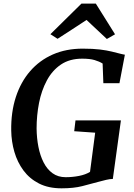

<svg xmlns="http://www.w3.org/2000/svg" viewBox="-20 -1016 726 1044"><path d="M314.5 8Q243.5 8 192 -18.2Q140.5 -44.5 107.5 -89.2Q74.5 -134 58.2 -190Q42 -246 41 -306Q39.5 -406.5 66.2 -488.5Q93 -570.5 144 -629.2Q195 -688 267.2 -719.8Q339.5 -751.5 429.5 -751.5Q485.5 -751.5 523.5 -746.8Q561.5 -742 587.8 -735.5Q614 -729 633.5 -724Q640 -722.5 646.2 -721Q652.5 -719.5 659 -718.5L629.5 -563.5H542L538 -670.5Q519.5 -682 494 -689.5Q468.5 -697 427 -697Q358.5 -697 311.2 -665Q264 -633 234.8 -578.5Q205.5 -524 192.2 -456.2Q179 -388.5 179 -317.5Q179.5 -265.5 188.8 -218Q198 -170.5 217 -133Q236 -95.5 265.8 -74Q295.5 -52.5 337 -52.5Q374 -52.5 409.8 -59.5Q445.5 -66.5 469.5 -81.5L497.5 -294.5L383.5 -302.5L390.5 -361.5H637.5L593.5 -43Q578.5 -43 557 -38Q535.5 -33 514 -27Q474 -16 427.5 -4Q381 8 314.5 8ZM254 -830 423 -996.5H501L605.5 -829.5L561 -804Q533.5 -829.5 505.8 -855.8Q478 -882 450.5 -907.5Q411.5 -882 372.2 -856.2Q333 -830.5 293 -805Z"/></svg>

Font: Merriweather 24pt SemiBold
Style: Italic
Weight: 600
Italic angle: -7.8°
Version: Version 2.101